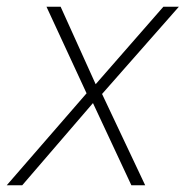

<svg xmlns="http://www.w3.org/2000/svg" viewBox="-67 -550 551 570"><path d="M-47 0H-1L209 -244L323 0H364L236 -271L464 -530H418L217 -300L113 -530H71L190 -273Z"/></svg>

Font: Noto Sans ExtraLight
Style: Italic
Weight: 200
Italic angle: -12°
Designer: Monotype Design Team
Foundry: Monotype Imaging Inc.
Version: Version 2.013